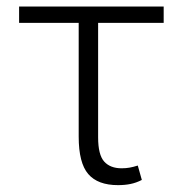

<svg xmlns="http://www.w3.org/2000/svg" viewBox="-20 -548 552 579"><path d="M473.6 -479H275.9V-133.8Q275.9 -81.1 294.2 -60.8Q312.5 -40.5 346.7 -40.5Q359.9 -40.5 370.8 -42.5Q381.8 -44.4 395.5 -48.8L407.7 -5.4Q390.6 3.4 373.5 6.8Q356.4 10.3 335.9 10.3Q274.9 10.3 246.1 -23.2Q217.3 -56.6 217.3 -136.2V-479H37.6V-528.3H473.6Z"/></svg>

Font: Franko
Style: Light
Weight: 300
Designer: Google
Version: Version 1.200310; 2013